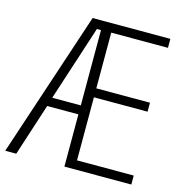

<svg xmlns="http://www.w3.org/2000/svg" viewBox="-107 -811 869 909"><g transform="rotate(15 328.0 -357.0)"><path d="M617 0V-44H339V-353H602V-397H339V-670H617V-714H236L-1 0H53L136 -256H289V0ZM149 -300 269 -669H289V-300Z"/></g></svg>

Font: Noto Sans Armenian Condensed ExtraLight
Style: Regular
Weight: 200
Width: 3
Designer: Monotype Design Team
Foundry: Monotype Imaging Inc.
Version: Version 2.008